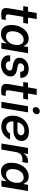

<svg xmlns="http://www.w3.org/2000/svg" viewBox="1480 -2281 809 3809"><g transform="rotate(90 1884.5 -376.5)"><path d="M271 -174Q265 -138 265 -127Q265 -105 279 -94.5Q293 -84 330 -84Q347 -84 377 -89L363 -4Q357 -2 328 1Q299 4 272 4Q197 4 168 -20.5Q139 -45 139 -90Q139 -118 145 -148L193 -433H102L117 -528H209L238 -700H358L330 -528H450L435 -433H314Z M475 -193Q475 -289 510.5 -369Q546 -449 607 -495Q668 -541 742 -541Q810 -541 845 -509.5Q880 -478 891 -440H898L913 -528H1035L947 0H826L842 -97H834Q807 -56 762 -24Q717 8 648 8Q564 8 519.5 -46.5Q475 -101 475 -193ZM873 -315Q873 -371 846.5 -406Q820 -441 766 -441Q720 -441 682 -411.5Q644 -382 622 -331Q600 -280 600 -217Q600 -161 626.5 -126.5Q653 -92 707 -92Q753 -92 791 -121.5Q829 -151 851 -202Q873 -253 873 -315Z M1077 -139Q1077 -155 1080 -168L1081 -174H1197L1196 -168Q1195 -135 1215.5 -111Q1236 -87 1281 -87Q1323 -87 1351.5 -110Q1380 -133 1380 -166Q1380 -189 1362 -202.5Q1344 -216 1319 -219L1258 -231Q1207 -239 1166.5 -268.5Q1126 -298 1126 -356Q1126 -409 1154.5 -451Q1183 -493 1234 -517Q1285 -541 1348 -541Q1410 -541 1450.5 -518.5Q1491 -496 1509.5 -458.5Q1528 -421 1524 -378V-374H1404V-377Q1404 -406 1388.5 -429Q1373 -452 1330 -452Q1290 -452 1263 -429.5Q1236 -407 1236 -375Q1236 -353 1253.5 -339.5Q1271 -326 1298 -321L1365 -309Q1421 -298 1458.5 -268Q1496 -238 1496 -184Q1496 -131 1465 -87Q1434 -43 1380.5 -17.5Q1327 8 1262 8Q1204 8 1162 -12.5Q1120 -33 1098.5 -66.5Q1077 -100 1077 -139Z M1776 -174Q1770 -138 1770 -127Q1770 -105 1784 -94.5Q1798 -84 1835 -84Q1852 -84 1882 -89L1868 -4Q1862 -2 1833 1Q1804 4 1777 4Q1702 4 1673 -20.5Q1644 -45 1644 -90Q1644 -118 1650 -148L1698 -433H1607L1622 -528H1714L1743 -700H1863L1835 -528H1955L1940 -433H1819Z M2088 -528H2209L2121 0H2000ZM2104 -679Q2104 -711 2129 -736Q2154 -761 2187 -761Q2214 -761 2230 -744.5Q2246 -728 2246 -703Q2246 -671 2220.5 -646Q2195 -621 2162 -621Q2136 -621 2120 -637.5Q2104 -654 2104 -679Z M2275 -221Q2275 -311 2313.5 -385Q2352 -459 2422 -502.5Q2492 -546 2583 -546Q2683 -546 2730.5 -503.5Q2778 -461 2778 -400Q2778 -358 2755 -321Q2732 -284 2683.5 -261Q2635 -238 2562 -238H2391L2390 -230Q2389 -223 2389 -210Q2389 -162 2419.5 -128.5Q2450 -95 2501 -95Q2542 -95 2576 -116Q2610 -137 2629 -172H2748Q2716 -95 2650 -46.5Q2584 2 2489 2Q2383 2 2329 -60.5Q2275 -123 2275 -221ZM2560 -318Q2614 -318 2639 -339.5Q2664 -361 2664 -390Q2664 -417 2641.5 -436.5Q2619 -456 2571 -456Q2506 -456 2462 -419Q2418 -382 2406 -318Z M2915 -528H3035L3022 -444H3028Q3047 -479 3085.5 -503.5Q3124 -528 3178 -528Q3198 -528 3216 -523L3193 -410Q3179 -415 3168.5 -416.5Q3158 -418 3140 -418Q3079 -418 3042.5 -384Q3006 -350 2994 -275L2947 0H2827Z M3209 -193Q3209 -289 3244.5 -369Q3280 -449 3341 -495Q3402 -541 3476 -541Q3544 -541 3579 -509.5Q3614 -478 3625 -440H3632L3647 -528H3769L3681 0H3560L3576 -97H3568Q3541 -56 3496 -24Q3451 8 3382 8Q3298 8 3253.5 -46.5Q3209 -101 3209 -193ZM3607 -315Q3607 -371 3580.5 -406Q3554 -441 3500 -441Q3454 -441 3416 -411.5Q3378 -382 3356 -331Q3334 -280 3334 -217Q3334 -161 3360.5 -126.5Q3387 -92 3441 -92Q3487 -92 3525 -121.5Q3563 -151 3585 -202Q3607 -253 3607 -315Z"/></g></svg>

Font: Be Vietnam SemiBold
Style: Italic
Weight: 600
Italic angle: -9.556°
Designer: Gabriel Lam
Foundry: TypeRant
Version: Version 3.000